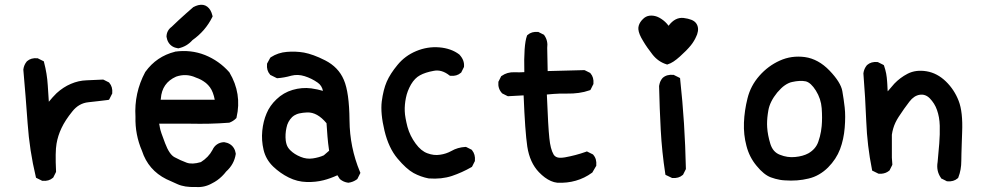

<svg xmlns="http://www.w3.org/2000/svg" viewBox="-20 -741 4040 791"><path d="M151.9 2.9 132.3 -6.8 128.4 -8.8 127.4 -13.2Q101.6 -120.6 93.8 -232.9Q85.9 -343.8 76.2 -453.1V-454.1V-455.1Q78.6 -473.6 90.3 -487.8L90.8 -488.3L91.3 -488.8Q107.9 -503.4 133.8 -501H135.7L137.2 -500L156.7 -490.2L160.6 -488.3L161.6 -483.9Q173.8 -438 176.8 -389.2Q177.7 -372.6 179 -355.5Q180.2 -338.4 181.2 -321.8Q189 -331.5 196.8 -340.1Q204.6 -348.6 212.9 -356.9Q240.7 -382.3 272 -395.5Q303.7 -409.2 337.4 -410.2Q369.6 -411.1 402.8 -413.1H405.3L407.7 -412.1L427.2 -402.3L429.2 -401.4L430.2 -399.9Q444.8 -383.3 442.4 -357.4V-355.5L441.4 -354L431.6 -334.5L429.2 -330.1L424.3 -329.1Q405.8 -326.7 386 -324.5Q366.2 -322.3 344.2 -319.8Q304.7 -315.9 277.8 -281.7Q248.5 -245.6 233.4 -213.4Q218.3 -181.6 212.9 -148.9Q207 -115.7 210.9 -35.6V-33.2L210 -30.8L200.2 -11.2L199.2 -9.3L197.8 -8.3Q181.2 6.3 155.3 3.9H153.3Z M776.9 -711.9Q787.1 -717.3 796.4 -719.7Q818.4 -725.1 833.7 -713.6Q849.1 -702.1 855 -677.2L856 -673.8L854.5 -670.4Q826.2 -613.3 772.9 -575.7Q761.2 -562.5 747.1 -554.2Q732.9 -545.9 717.3 -542.5L715.3 -542H713.4Q700.2 -543.9 690.2 -550Q680.2 -556.2 674.1 -566.2Q668 -576.2 666 -589.4V-590.3V-591.3Q667 -615.7 687 -630.4Q701.7 -644.5 716.1 -658Q730.5 -671.4 745.1 -684.3Q759.8 -697.3 774.9 -710.4L775.9 -711.4ZM701.7 -528.3Q733.4 -532.7 764.2 -529.3Q794.9 -525.9 824.7 -514.2Q882.8 -490.7 924.3 -443.8L924.8 -443.4L925.3 -442.4Q951.2 -398.9 958.5 -352.5Q965.8 -306.2 954.6 -257.8L954.1 -254.9L952.1 -252.9Q940.9 -241.7 925.3 -235.8L923.8 -235.4H922.4Q902.8 -233.9 882.8 -232.9Q862.8 -231.9 843 -231.4Q823.2 -231 803.7 -231Q784.2 -231 764.6 -231.4H635.7Q636.7 -227.5 637.2 -223.9Q637.7 -220.2 638.7 -215.3Q641.1 -199.7 660.2 -150.9Q677.7 -104.5 699.2 -93.3Q723.6 -80.1 749 -70.8Q771.5 -62.5 807.6 -73.2Q823.2 -83 835.2 -95.5Q847.2 -107.9 855.5 -123.5Q861.8 -137.7 873.8 -146Q885.7 -154.3 901.9 -155.3H902.8H903.8Q917 -153.3 927 -147.2Q937 -141.1 943.1 -131.3Q949.2 -121.6 951.2 -108.9V-107.4V-106Q944.8 -64 911.6 -34.2Q903.8 -23.9 894.5 -14.9Q885.3 -5.9 875 1.5Q864.7 8.8 853 14.6Q837.4 23.4 820.6 27.1Q803.7 30.8 786.1 29.3Q740.7 31.2 710.9 17.6Q682.6 4.9 665.5 -2.9Q590.8 -40 564.9 -119.6Q536.1 -186.5 538.1 -259.8Q532.2 -357.9 578.1 -443.8L578.6 -444.8L579.1 -445.3Q625 -508.8 700.7 -527.8L701.2 -528.3ZM786.1 -421.9Q746.6 -439.5 705.6 -425.3Q647 -399.4 642.6 -334.5V-333.5V-333L641.6 -330.1H752.9H864.7Q861.8 -345.7 856.9 -358.6Q852.1 -371.6 845 -381.3Q837.9 -391.1 828.6 -398.9Q824.2 -402.3 819.1 -405.8Q814 -409.2 808.8 -412.1Q803.7 -415 798.1 -417.2Q792.5 -419.4 787.1 -421.4H786.6Z M1414.1 11.7Q1395.5 9.3 1381.3 -2.4L1380.4 -3.4L1379.4 -4.4L1370.1 -19Q1340.3 -5.4 1313 1.5Q1281.2 9.8 1243.2 8.8Q1204.6 7.8 1169.4 -9.8Q1134.8 -26.9 1105.5 -54.7Q1075.2 -84 1065.9 -123.5Q1056.6 -162.6 1060.5 -202.1Q1064.5 -241.7 1078.1 -273.4Q1091.3 -305.7 1119.1 -332Q1147.5 -359.4 1185.5 -370.6Q1223.6 -381.8 1262.2 -377Q1289.1 -373 1310.5 -366.7Q1306.2 -388.2 1289.1 -400.4Q1264.2 -418 1234.9 -427.2Q1207 -436 1180.2 -429.2Q1165 -424.8 1151.1 -422.4Q1137.2 -419.9 1124 -418.9H1121.1L1118.7 -419.9L1095.2 -431.6L1093.3 -432.6L1092.3 -434.1Q1077.6 -450.7 1080.1 -476.6V-478.5L1081.1 -480.5L1092.8 -502L1094.2 -503.9L1096.2 -505.4Q1125.5 -524.4 1162.1 -527.3Q1197.8 -530.3 1232.4 -524.4Q1250.5 -521 1272.2 -513.2Q1293.9 -505.4 1319.8 -492.2Q1346.7 -478.5 1366 -458.5Q1385.3 -438.5 1396.5 -412.1Q1418.9 -360.4 1419.9 -245.1Q1420.9 -133.8 1462.9 -33.2L1464.8 -28.8L1462.9 -24.9L1453.1 -5.4L1452.1 -3.4L1450.2 -2Q1434.6 9.3 1416 11.7H1415ZM1314 -101.1 1335.9 -120.1Q1333.5 -136.7 1331.8 -151.1Q1330.1 -165.5 1329.1 -179.2Q1327.1 -205.6 1325.2 -233.4Q1287.1 -279.3 1245.6 -277.8Q1236.3 -277.3 1228.3 -276.4Q1220.2 -275.4 1213.6 -273.9Q1207 -272.5 1201.4 -270Q1195.8 -267.6 1191.4 -264.9Q1187 -262.2 1183.6 -258.8Q1165 -240.2 1160.2 -214.8Q1154.3 -188 1157.2 -162.1Q1158.2 -154.3 1160.4 -147Q1162.6 -139.6 1166.5 -133.5Q1170.4 -127.4 1175.8 -122.1Q1192.9 -105 1218.8 -94.7Q1243.2 -84.5 1269 -88.4Q1294.9 -92.3 1314 -101.1Z M1746.1 -5.9Q1713.4 -12.2 1683.6 -28.3Q1653.8 -44.9 1617.7 -87.9Q1581.1 -131.3 1564 -202.6Q1546.9 -273.9 1552.7 -322.8Q1559.1 -371.6 1573.2 -404.3Q1587.4 -437 1617.7 -473.6Q1648.4 -511.2 1694.6 -530.5Q1740.7 -549.8 1789.6 -545.9Q1814 -543.9 1834.7 -536.6Q1855.5 -529.3 1872.1 -516.6L1873 -516.1L1873.5 -515.1Q1894 -492.7 1891.6 -466.8V-464.8L1890.6 -463.4L1880.9 -443.8L1879.9 -441.9L1878.4 -440.9Q1861.8 -426.3 1835.9 -428.7L1833 -429.2L1831.1 -430.7Q1799.3 -455.6 1767.1 -449.2Q1731.9 -442.9 1710 -430.7Q1689 -419.4 1673.3 -393.1Q1657.7 -365.7 1652.3 -337.9Q1649.4 -323.7 1648.2 -310.1Q1647 -296.4 1647.5 -283.2Q1647.9 -270 1650.9 -253.7Q1653.8 -237.3 1658.7 -218.3Q1668.9 -181.2 1692.4 -149.4Q1714.8 -118.7 1741.2 -109.4Q1754.4 -104.5 1767.3 -103Q1780.3 -101.6 1792.5 -103.5Q1817.9 -106.9 1839.8 -119.1Q1865.2 -133.8 1897 -135.7H1899.4L1901.9 -134.8L1921.4 -125L1923.3 -124L1924.8 -122.1Q1939 -104.5 1936.5 -79.1V-77.1L1935.5 -75.7L1925.8 -56.2L1924.3 -53.7L1921.9 -52.2Q1883.8 -30.3 1841.8 -16.1Q1798.8 -2 1747.1 -5.9H1746.6Z M2275.4 11.7Q2262.2 10.3 2249.5 4.6Q2236.8 -1 2224.6 -10Q2212.4 -19 2200.2 -31.7Q2162.6 -70.8 2152.3 -137.2Q2143.1 -199.2 2137.2 -348.1L2074.7 -344.7H2072.3L2069.8 -345.7L2050.3 -355.5L2048.8 -356.4L2047.4 -357.9Q2030.8 -376.5 2033.2 -402.3V-404.3L2034.2 -405.8L2043.9 -425.3L2044.9 -427.2L2047.4 -428.7Q2069.3 -444.3 2099.1 -443.4Q2120.1 -442.4 2140.1 -443.8Q2137.2 -556.6 2150.9 -593.3L2151.9 -595.7L2153.8 -597.2Q2170.4 -611.8 2196.3 -609.4H2198.2L2199.7 -608.4L2219.2 -598.6L2221.2 -597.7L2222.7 -595.2Q2238.3 -573.2 2234.4 -543.5L2236.3 -448.2L2385.7 -452.1H2387.7L2390.1 -451.2L2409.7 -441.4L2411.6 -440.4L2412.6 -439Q2427.2 -422.4 2424.8 -396.5V-394.5L2423.8 -393.1L2414.1 -373.5L2412.1 -370.1L2408.2 -368.7Q2387.2 -361.3 2364 -358.2Q2340.8 -355 2316.4 -355.5Q2302.2 -356 2288.1 -355.5Q2273.9 -355 2260 -354Q2246.1 -353 2232.9 -351.6Q2238.3 -216.8 2243.2 -171.9Q2247.6 -127 2260.7 -104.5Q2266.1 -95.7 2276.6 -92.5Q2287.1 -89.4 2307.6 -92.8Q2329.1 -96.7 2350.6 -102.3Q2372.1 -107.9 2394 -115.7L2397.9 -117.2L2401.9 -115.2L2421.4 -105.5L2423.3 -104.5L2424.3 -103Q2439 -86.4 2436.5 -59.6V-57.6L2435.1 -55.7L2421.4 -32.2L2420.4 -30.3L2418.9 -29.3Q2388.2 -6.8 2352.1 3.4Q2316.4 13.7 2275.9 11.7Z M2746.6 -8.8 2726.1 -18.6 2721.7 -20.5 2720.7 -25.9Q2707 -115.2 2702.1 -205.6Q2697.3 -295.4 2695.3 -385.7V-386.2V-386.7Q2695.8 -389.2 2696.3 -391.4Q2696.8 -393.6 2697.3 -395.8Q2697.8 -397.9 2698.5 -400.1Q2699.2 -402.3 2700 -404.3Q2700.7 -406.2 2701.9 -408.2Q2703.1 -410.2 2704.1 -412.1Q2705.1 -414.1 2706.5 -415.8Q2708 -417.5 2709.5 -419.4L2710 -419.9L2710.4 -420.4Q2727.1 -435.1 2753.9 -432.6H2755.9L2757.3 -431.6L2776.9 -421.9L2781.7 -419.4L2782.2 -414.1Q2792 -324.2 2797.9 -232.2Q2803.7 -140.1 2805.7 -46.9V-44.4L2804.7 -42.5L2794.9 -22.9L2793.9 -21L2792.5 -20Q2775.9 -5.4 2750 -7.8H2748.5ZM2725.6 -476.1Q2691.4 -486.8 2668 -516.6Q2657.2 -530.3 2647.5 -544.2Q2637.7 -558.1 2629.4 -572.3Q2620.6 -586.4 2615.7 -598.4Q2610.8 -610.4 2609.9 -620.6Q2609.4 -628.4 2611.6 -635.7Q2613.8 -643.1 2618.2 -649.9Q2622.6 -656.7 2629.4 -663.1Q2640.6 -674.3 2655.8 -676.3Q2670.9 -678.2 2687 -672.4Q2695.8 -668.9 2704.3 -663.3Q2712.9 -657.7 2720.5 -650.6Q2728 -643.6 2734.4 -634.8Q2761.2 -670.9 2796.4 -667Q2815.4 -664.6 2828.4 -659.4Q2841.3 -654.3 2848.1 -645Q2861.3 -626.5 2852.1 -599.6Q2850.1 -595.2 2848.1 -590.3Q2846.2 -585.4 2843.8 -581.1Q2841.3 -576.7 2838.6 -572Q2835.9 -567.4 2832.8 -563Q2829.6 -558.6 2826.2 -554.2Q2809.1 -533.2 2781.2 -508.3Q2767.1 -495.6 2754.9 -487.5Q2742.7 -479.5 2731.4 -476.1L2728.5 -475.1Z M3212.4 2Q3202.6 1.5 3193.1 -0.2Q3183.6 -2 3174.3 -4.4Q3165 -6.8 3155.8 -10.3Q3127 -21 3097.2 -57.6Q3082 -75.7 3071.5 -96.4Q3061 -117.2 3055.2 -140.1Q3043 -185.5 3044.9 -235.8Q3046.9 -285.6 3059.6 -335.9Q3072.3 -387.7 3108.4 -428.7Q3144.5 -469.7 3192.4 -491.2Q3240.7 -513.2 3295.9 -505.9Q3323.7 -502 3349.1 -488Q3374.5 -474.1 3397.5 -450.2Q3443.8 -401.9 3450.2 -365.7Q3456.1 -332.5 3460 -297.9Q3463.9 -262.7 3460 -214.8Q3456.1 -167 3440.9 -126.5Q3425.3 -85.4 3391.6 -51.3Q3374.5 -34.2 3354.2 -22.5Q3334 -10.7 3311 -5.4Q3265.6 5.9 3212.4 2ZM3310.5 -109.4Q3340.8 -127 3351.1 -156.7Q3355 -167.5 3357.7 -178.2Q3360.4 -189 3362.3 -199.7Q3364.3 -210.4 3365.2 -221.7Q3368.2 -254.9 3365.2 -295.4Q3362.3 -334 3341.3 -367.7Q3320.8 -400.4 3299.8 -405.8Q3276.4 -410.6 3243.7 -403.3Q3236.3 -401.9 3228.8 -398.4Q3221.2 -395 3213.4 -389.6Q3205.6 -384.3 3197.8 -376.7Q3189.9 -369.1 3182.1 -359.9Q3151.9 -322.8 3145.5 -286.6Q3144 -278.8 3143.1 -271.5Q3142.1 -264.2 3141.4 -257.1Q3140.6 -250 3140.4 -242.9Q3140.1 -235.8 3140.1 -229.2Q3140.1 -222.7 3140.6 -216.3Q3142.6 -184.6 3153.8 -147.9Q3159.2 -130.9 3168.9 -119.9Q3178.7 -108.9 3192.9 -103.5Q3224.1 -90.8 3255.9 -94.2Q3288.1 -97.2 3310.5 -109.4Z M3879.4 4.9 3859.9 -4.9 3857.4 -5.9 3856.4 -8.3Q3836.4 -36.6 3842.8 -73.7Q3846.7 -113.3 3849.6 -150.4Q3852.5 -187 3851.6 -223.1Q3850.6 -258.8 3840.3 -287.6Q3835.4 -301.8 3827.9 -313.7Q3820.3 -325.7 3810.5 -335.9Q3792.5 -354 3769.5 -350.6Q3745.6 -347.2 3726.6 -322.3Q3715.8 -308.1 3704.6 -292.5Q3693.4 -276.9 3682.1 -259.3Q3674.8 -248 3669.2 -236.3Q3663.6 -224.6 3659.9 -211.9Q3656.2 -199.2 3654.3 -186V-91.3L3656.2 -64.9V-62.5L3655.3 -60.1L3645.5 -40.5L3644.5 -38.6L3643.1 -37.6Q3639.6 -34.7 3635.7 -32.5Q3631.8 -30.3 3627.9 -28.8Q3624 -27.3 3619.4 -26.4Q3614.7 -25.4 3610.1 -25.1Q3605.5 -24.9 3600.6 -25.4H3598.6L3597.2 -26.4L3577.6 -36.1L3573.2 -38.1L3572.3 -43Q3552.7 -140.6 3548.8 -240.7Q3544.9 -340.3 3537.1 -437.5V-438.5V-439.5Q3539.6 -458 3551.3 -472.2L3551.8 -472.7L3552.2 -473.1Q3568.8 -487.8 3594.7 -485.4H3596.7L3598.1 -484.4L3617.7 -474.6L3621.1 -472.7L3622.6 -468.8Q3625 -461.4 3627.2 -453.6Q3629.4 -445.8 3630.9 -437.7Q3632.3 -429.7 3633.3 -421.4Q3634.3 -413.1 3634.8 -404.8Q3635.3 -399.9 3635.5 -394.8Q3635.7 -389.6 3636 -384.8Q3636.2 -379.9 3636.5 -374.8Q3636.7 -369.6 3637.2 -364.7Q3650.9 -381.3 3664.6 -396.5Q3676.3 -408.7 3689.9 -418.9Q3703.6 -429.2 3719.7 -437.5Q3753.4 -454.6 3797.4 -447.3Q3841.3 -439.9 3877 -405.3Q3911.6 -371.6 3929.4 -325.7Q3947.3 -279.8 3943.8 -195.8Q3942.9 -168.5 3942.1 -146.2Q3941.4 -124 3940.9 -107.2Q3940.4 -90.3 3940.4 -78.6Q3940.4 -41 3928.2 -10.3L3927.2 -7.8L3925.3 -6.3Q3908.7 8.3 3882.8 5.9H3880.9Z"/></svg>

Font: NaikaiFont
Style: Bold
Weight: 700
Version: Version 1.89